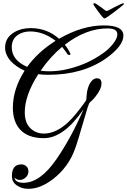

<svg xmlns="http://www.w3.org/2000/svg" viewBox="-20 -865 800 1209"><path d="M160 324Q119 324 90 305Q55 284 55 243Q55 170 115 170Q134 170 148 184Q159 196 159 214Q159 238 141 253Q125 268 105 268Q85 268 71 253Q76 286 128 286Q233 286 335 138Q430 0 506 -177Q381 5 256 5Q155 5 105 -51Q61 -101 61 -186Q61 -304 135 -420Q83 -443 48 -480Q12 -521 12 -565Q12 -628 70 -662Q113 -688 173 -688Q276 -688 352 -621Q498 -705 634 -705Q757 -705 757 -641Q757 -576 650 -499Q502 -394 285 -394Q268 -394 252 -395Q236 -396 221 -398Q136 -265 136 -158Q136 -93 170 -59Q205 -24 256 -24Q332 -24 408 -94Q455 -138 519 -228L523 -235Q526 -276 527 -278Q529 -294 533 -307.5Q537 -321 543 -334Q563 -372 591 -372Q619 -372 619 -339Q619 -303 579 -254Q574 -247 566 -239Q558 -231 547 -221Q542 -219 532 -189Q513 -128 495.5 -66Q478 -4 458 57Q435 126 397.5 177Q360 228 312 264Q233 324 160 324ZM288 -416Q335 -416 383 -425Q450 -438 513.5 -465Q577 -492 636 -535Q651 -546 664.5 -559Q678 -572 691 -588Q719 -623 719 -649Q719 -686 657 -686Q521 -686 388 -583Q410 -557 423 -527Q426 -521 418 -519H415Q408 -519 405 -524Q394 -541 371 -570Q295 -506 236 -420Q250 -418 262.5 -417Q275 -416 288 -416ZM151 -444Q220 -539 330 -608Q253 -667 170 -667Q126 -667 94 -646Q54 -620 54 -568Q54 -486 151 -444ZM637 -749Q633 -749 622 -762Q611 -775 598.5 -792Q586 -809 577 -822.5Q568 -836 568 -838Q568 -845 576 -845Q579 -845 590 -837.5Q601 -830 615 -820.5Q629 -811 638 -803Q646 -796 652 -796Q654 -796 657 -797.5Q660 -799 664 -800Q678 -808 698.5 -818.5Q719 -829 736 -837Q753 -845 755 -845Q760 -845 760 -838Q760 -837 743 -823.5Q726 -810 703.5 -792.5Q681 -775 662 -762Q643 -749 639 -749Z"/></svg>

Font: Carattere
Style: Regular
Weight: 400
Designer: Robert E. Leuschke
Foundry: Robert E. Leuschke
Version: Version 1.010; ttfautohint (v1.8.3)